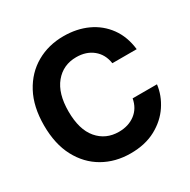

<svg xmlns="http://www.w3.org/2000/svg" viewBox="-166 -894 1051 1061"><g transform="rotate(-30 359.5 -363.5)"><path d="M372.6 9.8Q275.4 9.8 198.7 -34.2Q122.1 -78.1 77.9 -161.4Q33.7 -244.6 33.7 -363.3Q33.7 -482.4 78.4 -565.9Q123 -649.4 200 -693.4Q276.9 -737.3 372.6 -737.3Q457 -737.3 524.7 -706.1Q592.3 -674.8 635.3 -615.7Q678.2 -556.6 688 -472.7H532.7Q523.9 -532.7 481.7 -567.1Q439.5 -601.6 376 -601.6Q292 -601.6 240.7 -539.3Q189.5 -477.1 189.5 -363.3Q189.5 -246.6 241 -186.3Q292.5 -126 375.5 -126Q437 -126 479.5 -158.2Q522 -190.4 532.7 -248.5H688Q679.7 -181.6 640.4 -122.6Q601.1 -63.5 533.4 -26.9Q465.8 9.8 372.6 9.8Z"/></g></svg>

Font: Inter Tight
Style: Bold
Weight: 700
Designer: Rasmus Andersson
Foundry: rsms
Version: Version 3.004; ttfautohint (v1.8.4.7-5d5b)